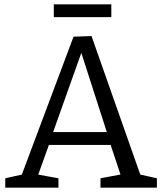

<svg xmlns="http://www.w3.org/2000/svg" viewBox="-20 -866 749 886"><path d="M633 -44.3 610 -64.3 704 -43.3V0H443.7V-43.3L548.3 -63L539.7 -49.3L486.7 -209L501.7 -197.3H196.3L210 -209.3L153 -50.7L148.3 -61.7L249.7 -43.3V0H4.3V-43.3L95.7 -63.7L75.3 -46L319.3 -696.7L402.3 -699.7ZM220.7 -244 212.7 -256.7H486.3L477.3 -243L346.3 -649.7L365 -649.3ZM493.7 -846V-787H228.3V-846Z"/></svg>

Font: Bitter Thin
Style: Regular
Weight: 100
Designer: Sol Matas, and Bitter project Authors
Foundry: Sol Matas
Version: Version 2.002